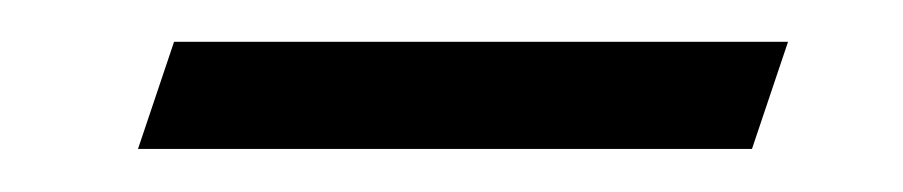

<svg xmlns="http://www.w3.org/2000/svg" viewBox="-20 -284 428 91"><path d="M45.4 -213.4 62.5 -264.2H353.5L336.4 -213.4Z"/></svg>

Font: Elstob 10pt
Style: Italic
Weight: 400
Italic angle: -20°
Designer: Peter S. Baker
Version: Version 1.015